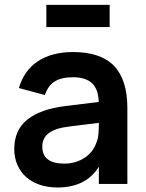

<svg xmlns="http://www.w3.org/2000/svg" viewBox="-20 -774 616 808"><path d="M175 -753.5H441.5V-660H175ZM287.5 -555Q403.5 -555 459.8 -496.8Q516 -438.5 516 -319V0H396V-72.5Q342.5 15 221.5 15Q180.5 15 147 3.5Q113.5 -8 89.8 -29.2Q66 -50.5 53 -80.5Q40 -110.5 40 -147Q40 -226.5 94.8 -270.5Q149.5 -314.5 253.5 -327.5L395.5 -345Q394 -399 367 -424Q340 -449 287.5 -449Q238.5 -449 210 -431Q181.5 -413 169 -374L59.5 -403.5Q81 -477.5 139.5 -516.2Q198 -555 287.5 -555ZM270.5 -241.5Q212.5 -234.5 185.2 -213.8Q158 -193 158 -157Q158 -85.5 250.5 -85.5Q275.5 -85.5 297 -92Q318.5 -98.5 335.8 -109.8Q353 -121 365.5 -136.8Q378 -152.5 384.5 -170.5Q393 -190 394.5 -212Q396 -234 396 -252V-257Z"/></svg>

Font: Vela Sans Bd
Style: Bold
Weight: 700
Designer: Principal design: Mikhail Sharanda - project Manrope.
Design modification: Ravid Balaliev
Foundry: Mikhail Sharanda
Version: Version 1.001